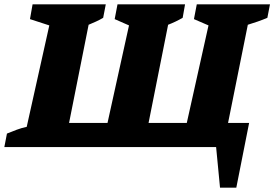

<svg xmlns="http://www.w3.org/2000/svg" viewBox="-55 -677 1263 884"><path d="M-35 0 -23 -62Q-1 -71 21.5 -79.5Q44 -88 68 -93L172 -560L83 -589L95 -657H432L420 -595Q405 -586 387.5 -578Q370 -570 353 -563L263 -111H440L539 -560L473 -589L486 -657H797L786 -595Q753 -576 719 -563L629 -111H805L905 -560L838 -589L851 -657H1188L1176 -595Q1155 -586 1132 -578Q1109 -570 1086 -563L995 -111H1092L1033 187H958L940 0Z"/></svg>

Font: Piazzolla SC ExtraBold
Style: Italic
Weight: 800
Italic angle: -11.3°
Designer: Juan Pablo del Peral
Foundry: Huerta Tipografica
Version: Version 1.330